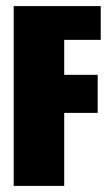

<svg xmlns="http://www.w3.org/2000/svg" viewBox="-20 -611 366 631"><path d="M25 0V-591H311V-480H191V-365H301V-240H191V0Z"/></svg>

Font: Alumni Sans Black
Style: Regular
Weight: 900
Designer: Robert E. Leuschke
Foundry: Robert E. Leuschke
Version: Version 1.018